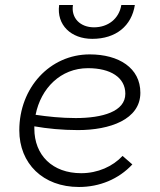

<svg xmlns="http://www.w3.org/2000/svg" viewBox="-20 -740 638 766"><path d="M295 6C377 6 453 -25 508 -84L469 -118C430 -76 370 -49 304 -49C189 -49 117 -121 117 -227V-236C168 -227 228 -221 291 -221C418 -221 540 -263 540 -370C540 -469 454 -523 338 -523C179 -523 57 -390 57 -220C57 -88 151 6 295 6ZM348 -585C443 -585 505 -637 518 -720H464C455 -665 411 -631 355 -631C300 -631 263 -668 271 -720H216C205 -640 264 -585 348 -585ZM122 -282C143 -388 222 -468 331 -468C421 -468 480 -431 480 -366C480 -295 389 -269 282 -269C224 -269 169 -275 122 -282Z"/></svg>

Font: Fixel Display Light
Style: Italic
Weight: 300
Italic angle: -10°
Designer: AlfaBravo + MacPaw
Foundry: Kyrylo Tkachov, Marchela Mozhyna, Serhii Makarenko, Maria Weinstein, Zakhar Kryvoshyya
Version: Version 1.210;Glyphs 3.2 (3217)